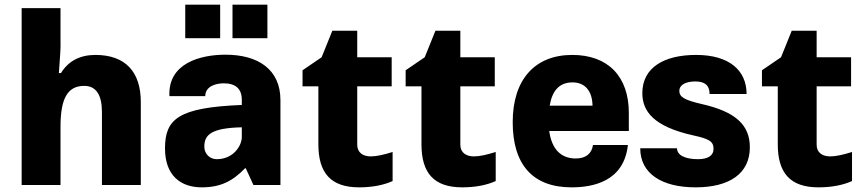

<svg xmlns="http://www.w3.org/2000/svg" viewBox="-20 -795 3713 825"><path d="M73 0H240V-250C240 -370 269 -426 342 -426C393 -426 418 -387 418 -314V0H585V-357C585 -487 518 -559 390 -559C323 -559 273 -532 242 -481H233C239 -567 241 -585 240 -621V-760H73Z M776 -631H926V-775H776ZM979 -631H1129V-775H979ZM847 10C928 10 980 -17 1033 -72H1036L1069 0H1185V-365C1185 -496 1090 -560 949 -560C842 -560 701 -524 708 -382H862C862 -424 907 -437 941 -437C992 -437 1019 -414 1019 -366V-344C746 -333 689 -284 689 -157C689 -41 756 10 847 10ZM911 -111C886 -111 858 -129 858 -166C858 -218 892 -245 1019 -248V-206C1019 -170 984 -111 911 -111Z M1523 10C1581 10 1629 0 1667 -17V-142C1629 -130 1598 -123 1573 -123C1540 -123 1515 -139 1515 -173V-424H1663V-549H1515V-663H1408L1362 -549L1280 -493V-424H1348V-175C1348 -52 1401 10 1523 10Z M1966 10C2024 10 2072 0 2110 -17V-142C2072 -130 2041 -123 2016 -123C1983 -123 1958 -139 1958 -173V-424H2106V-549H1958V-663H1851L1805 -549L1723 -493V-424H1791V-175C1791 -52 1844 10 1966 10Z M2682 -310C2682 -466 2593 -559 2439 -559C2279 -559 2183 -454 2183 -270C2183 -90 2267 10 2436 10C2526 10 2661 -14 2678 -172H2528C2523 -136 2498 -114 2454 -114C2392 -114 2351 -152 2340 -232H2682ZM2342 -341C2352 -402 2381 -441 2440 -441C2492 -441 2525 -406 2526 -341Z M2969 10C3114 10 3202 -49 3202 -162C3202 -258 3141 -315 2995 -348C2922 -365 2899 -378 2899 -404C2899 -431 2927 -445 2968 -445C3009 -445 3029 -428 3029 -391H3188C3188 -493 3113 -559 2971 -559C2834 -559 2740 -505 2740 -395C2740 -317 2788 -251 2960 -213C3023 -199 3046 -189 3046 -156C3046 -125 3020 -111 2979 -111C2926 -111 2889 -127 2889 -158H2731C2731 -48 2825 10 2969 10Z M3497 10C3555 10 3603 0 3641 -17V-142C3603 -130 3572 -123 3547 -123C3514 -123 3489 -139 3489 -173V-424H3637V-549H3489V-663H3382L3336 -549L3254 -493V-424H3322V-175C3322 -52 3375 10 3497 10Z"/></svg>

Font: Kathrein 85 Heavy
Style: Regular
Weight: 900
Designer: Lazydogs Typefoundry, based on Open Sans by Ascender Corporation
Foundry: Lazydogs Typefoundry
Version: Version 1.003;PS 001.003;hotconv 1.0.88;makeotf.lib2.5.64775